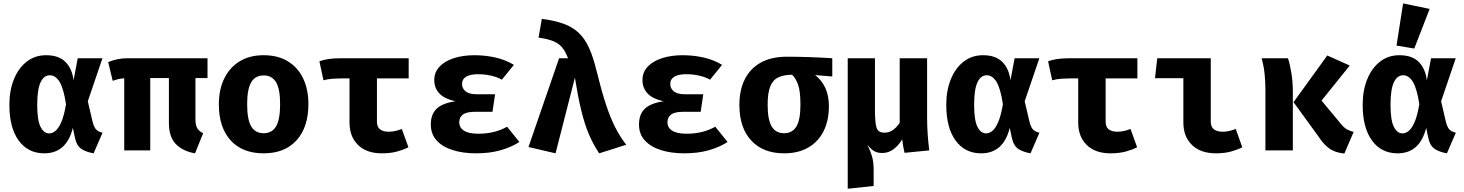

<svg xmlns="http://www.w3.org/2000/svg" viewBox="-20 -889 8655 1135"><path d="M252.3 -562.6Q327.2 -562.6 366.7 -523.1Q406.2 -483.6 414.9 -414.4L439.5 -544.6H585.6L499 -290.3L526.7 -171.8Q535.4 -135.4 549.5 -122.3Q563.6 -109.2 586.2 -104.6L533.3 17.4Q489.2 9.7 460.8 -9Q432.3 -27.7 422.1 -79L410.8 -133.3Q373.3 17.4 241.5 17.4Q145.6 17.4 90.5 -58.2Q35.4 -133.8 35.4 -269.7Q35.4 -354.4 62.3 -420.5Q89.2 -486.7 137.9 -524.6Q186.7 -562.6 252.3 -562.6ZM274.9 -444.1Q239 -444.1 219.5 -401.8Q200 -359.5 200 -269.7Q200 -177.9 219.7 -139.2Q239.5 -100.5 270.8 -100.5Q289.2 -100.5 307.4 -114.9Q325.6 -129.2 342.1 -166.7Q358.5 -204.1 370.3 -272.8Q355.9 -366.7 332.1 -405.4Q308.2 -444.1 274.9 -444.1Z M1206.7 -544.6V-427.7H1135.4V-183.6Q1135.4 -149.2 1146.2 -131Q1156.9 -112.8 1181 -101.5L1132.8 17.4Q1061.5 5.1 1020 -36.9Q978.5 -79 978.5 -162.1V-427.7H868.2V0H714.4V-426.2Q692.3 -424.6 677.7 -421Q663.1 -417.4 646.2 -411.3L619.5 -522.1Q646.7 -532.8 673.8 -538.7Q701 -544.6 732.8 -544.6Z M1538.5 -562.6Q1622.6 -562.6 1681.5 -526.7Q1740.5 -490.8 1771.8 -425.9Q1803.1 -361 1803.1 -273.8Q1803.1 -137.4 1733.3 -60Q1663.6 17.4 1538.5 17.4Q1413.3 17.4 1343.6 -59Q1273.8 -135.4 1273.8 -272.8Q1273.8 -359.5 1305.4 -424.6Q1336.9 -489.7 1396.2 -526.2Q1455.4 -562.6 1538.5 -562.6ZM1538.5 -443.1Q1488.7 -443.1 1464.9 -402.3Q1441 -361.5 1441 -272.8Q1441 -182.6 1464.9 -142.1Q1488.7 -101.5 1538.5 -101.5Q1588.2 -101.5 1612.1 -142.1Q1635.9 -182.6 1635.9 -273.8Q1635.9 -362.1 1612.1 -402.6Q1588.2 -443.1 1538.5 -443.1Z M2395.9 -544.6V-425.6H2208.2V-170.3Q2208.2 -137.9 2226.9 -124.1Q2245.6 -110.3 2277.4 -110.3Q2299 -110.3 2318.7 -115.1Q2338.5 -120 2355.4 -126.7L2394.4 -18.5Q2366.7 -4.1 2327.7 6.7Q2288.7 17.4 2236.9 17.4Q2147.2 17.4 2096.7 -31.8Q2046.2 -81 2046.2 -164.6V-425.6H1997.9Q1975.4 -425.6 1946.2 -423.6Q1916.9 -421.5 1892.3 -414.4L1868.2 -526.2Q1912.8 -544.6 1993.3 -544.6Z M2891.3 -228.2H2790.3Q2738.5 -228.2 2716.7 -212.1Q2694.9 -195.9 2694.9 -166.2Q2694.9 -134.4 2723.1 -116.4Q2751.3 -98.5 2807.7 -98.5Q2905.1 -98.5 2977.4 -140L3050.3 -49.7Q3002.1 -18.5 2938.2 -0.5Q2874.4 17.4 2794.4 17.4Q2716.4 17.4 2655.9 -1.8Q2595.4 -21 2561 -59Q2526.7 -96.9 2526.7 -152.8Q2526.7 -213.8 2561.5 -246.7Q2596.4 -279.5 2672.3 -290.3Q2606.2 -305.1 2576.7 -337.2Q2547.2 -369.2 2547.2 -415.4Q2547.2 -462.6 2578.5 -495.4Q2609.7 -528.2 2663.6 -545.4Q2717.4 -562.6 2784.6 -562.6Q2848.7 -562.6 2908.7 -549Q2968.7 -535.4 3017.9 -505.6L2946.7 -417.9Q2917.4 -434.4 2880.8 -442.3Q2844.1 -450.3 2805.6 -450.3Q2760.5 -450.3 2735.9 -435.9Q2711.3 -421.5 2711.3 -392.8Q2711.3 -366.2 2732.3 -349Q2753.3 -331.8 2797.4 -331.8H2906.7Z M3285.1 -544.6H3337.9Q3323.1 -584.1 3303.6 -607.9Q3284.1 -631.8 3251.3 -645.4Q3218.5 -659 3163.6 -666.7L3183.1 -777.4Q3259.5 -767.7 3312.6 -748.2Q3365.6 -728.7 3402.1 -693.8Q3438.5 -659 3463.1 -603.8Q3487.7 -548.7 3507.2 -467.7Q3534.9 -354.9 3561 -274.9Q3587.2 -194.9 3616.4 -137.2Q3645.6 -79.5 3682.1 -33.3L3522.1 17.4Q3486.7 -35.4 3461 -95.9Q3435.4 -156.4 3415.9 -236.9Q3396.4 -317.4 3378.5 -429.7L3264.1 17.4L3104.1 -20Z M4122.1 -228.2H4021Q3969.2 -228.2 3947.4 -212.1Q3925.6 -195.9 3925.6 -166.2Q3925.6 -134.4 3953.8 -116.4Q3982.1 -98.5 4038.5 -98.5Q4135.9 -98.5 4208.2 -140L4281 -49.7Q4232.8 -18.5 4169 -0.5Q4105.1 17.4 4025.1 17.4Q3947.2 17.4 3886.7 -1.8Q3826.2 -21 3791.8 -59Q3757.4 -96.9 3757.4 -152.8Q3757.4 -213.8 3792.3 -246.7Q3827.2 -279.5 3903.1 -290.3Q3836.9 -305.1 3807.4 -337.2Q3777.9 -369.2 3777.9 -415.4Q3777.9 -462.6 3809.2 -495.4Q3840.5 -528.2 3894.4 -545.4Q3948.2 -562.6 4015.4 -562.6Q4079.5 -562.6 4139.5 -549Q4199.5 -535.4 4248.7 -505.6L4177.4 -417.9Q4148.2 -434.4 4111.5 -442.3Q4074.9 -450.3 4036.4 -450.3Q3991.3 -450.3 3966.7 -435.9Q3942.1 -421.5 3942.1 -392.8Q3942.1 -366.2 3963.1 -349Q3984.1 -331.8 4028.2 -331.8H4137.4Z M4632.8 -553.8Q4694.4 -553.8 4767.4 -551.3Q4840.5 -548.7 4900 -544.6V-436.9L4798.5 -445.1Q4836.9 -415.9 4858.5 -370Q4880 -324.1 4880 -261Q4880 -175.9 4848.5 -113.3Q4816.9 -50.8 4757.7 -16.7Q4698.5 17.4 4615.4 17.4Q4491.3 17.4 4421 -58.2Q4350.8 -133.8 4350.8 -269.7Q4350.8 -355.4 4382.3 -419.2Q4413.8 -483.1 4476.4 -518.5Q4539 -553.8 4632.8 -553.8ZM4517.9 -269.7Q4517.9 -181 4541.8 -141.3Q4565.6 -101.5 4615.4 -101.5Q4664.1 -101.5 4687.9 -141.3Q4711.8 -181 4711.8 -269.7Q4711.8 -349.2 4697.7 -388.7Q4683.6 -428.2 4662.1 -447.2Q4613.8 -446.7 4581.8 -432.1Q4549.7 -417.4 4533.8 -379.2Q4517.9 -341 4517.9 -269.7Z M5460.5 -544.6V-193.3Q5460.5 -141 5464.1 -92.6Q5467.7 -44.1 5473.3 0L5327.2 14.4Q5323.6 -0.5 5319.7 -21Q5315.9 -41.5 5313.3 -65.1Q5291.3 -28.7 5261.8 -6.7Q5232.3 15.4 5195.9 15.4Q5167.2 15.4 5148.5 4.9Q5129.7 -5.6 5107.2 -33.8Q5125.1 2.6 5134.9 35.4Q5144.6 68.2 5144.6 117.9V210.3L4991.3 226.7V-544.6H5152.3V-234.9Q5152.3 -169.7 5160.8 -137.2Q5169.2 -104.6 5208.7 -104.6Q5235.9 -104.6 5258.5 -120.5Q5281 -136.4 5298.5 -162.6V-544.6Z M5790.8 -562.6Q5865.6 -562.6 5905.1 -523.1Q5944.6 -483.6 5953.3 -414.4L5977.9 -544.6H6124.1L6037.4 -290.3L6065.1 -171.8Q6073.8 -135.4 6087.9 -122.3Q6102.1 -109.2 6124.6 -104.6L6071.8 17.4Q6027.7 9.7 5999.2 -9Q5970.8 -27.7 5960.5 -79L5949.2 -133.3Q5911.8 17.4 5780 17.4Q5684.1 17.4 5629 -58.2Q5573.8 -133.8 5573.8 -269.7Q5573.8 -354.4 5600.8 -420.5Q5627.7 -486.7 5676.4 -524.6Q5725.1 -562.6 5790.8 -562.6ZM5813.3 -444.1Q5777.4 -444.1 5757.9 -401.8Q5738.5 -359.5 5738.5 -269.7Q5738.5 -177.9 5758.2 -139.2Q5777.9 -100.5 5809.2 -100.5Q5827.7 -100.5 5845.9 -114.9Q5864.1 -129.2 5880.5 -166.7Q5896.9 -204.1 5908.7 -272.8Q5894.4 -366.7 5870.5 -405.4Q5846.7 -444.1 5813.3 -444.1Z M6703.6 -544.6V-425.6H6515.9V-170.3Q6515.9 -137.9 6534.6 -124.1Q6553.3 -110.3 6585.1 -110.3Q6606.7 -110.3 6626.4 -115.1Q6646.2 -120 6663.1 -126.7L6702.1 -18.5Q6674.4 -4.1 6635.4 6.7Q6596.4 17.4 6544.6 17.4Q6454.9 17.4 6404.4 -31.8Q6353.8 -81 6353.8 -164.6V-425.6H6305.6Q6283.1 -425.6 6253.8 -423.6Q6224.6 -421.5 6200 -414.4L6175.9 -526.2Q6220.5 -544.6 6301 -544.6Z M6975.4 -426.7H6807.7L6821 -544.6H7137.4V-170.3Q7137.4 -137.9 7156.4 -124.1Q7175.4 -110.3 7207.7 -110.3Q7228.7 -110.3 7248.2 -115.1Q7267.7 -120 7285.1 -126.7L7323.6 -18.5Q7296.4 -4.1 7257.4 6.7Q7218.5 17.4 7166.7 17.4Q7077.9 17.4 7026.7 -31.8Q6975.4 -81 6975.4 -164.6Z M7826.2 -561 7959 -501.5 7792.3 -294.4 7905.1 -158.5Q7924.6 -134.4 7942.3 -124.4Q7960 -114.4 7982.1 -109.2L7927.2 18.5Q7890.3 14.9 7863.1 2.8Q7835.9 -9.2 7812.8 -33.1Q7789.7 -56.9 7764.1 -95.9L7626.7 -285.1ZM7593.8 -544.6Q7605.1 -511.3 7613.8 -458.5Q7622.6 -405.6 7622.6 -345.1V0H7460.5V-356.9Q7460.5 -402.6 7455.9 -449.7Q7451.3 -496.9 7437.9 -544.6Z M8252.3 -562.6Q8327.2 -562.6 8366.7 -523.1Q8406.2 -483.6 8414.9 -414.4L8439.5 -544.6H8585.6L8499 -290.3L8526.7 -171.8Q8535.4 -135.4 8549.5 -122.3Q8563.6 -109.2 8586.2 -104.6L8533.3 17.4Q8489.2 9.7 8460.8 -9Q8432.3 -27.7 8422.1 -79L8410.8 -133.3Q8373.3 17.4 8241.5 17.4Q8145.6 17.4 8090.5 -58.2Q8035.4 -133.8 8035.4 -269.7Q8035.4 -354.4 8062.3 -420.5Q8089.2 -486.7 8137.9 -524.6Q8186.7 -562.6 8252.3 -562.6ZM8274.9 -444.1Q8239 -444.1 8219.5 -401.8Q8200 -359.5 8200 -269.7Q8200 -177.9 8219.7 -139.2Q8239.5 -100.5 8270.8 -100.5Q8289.2 -100.5 8307.4 -114.9Q8325.6 -129.2 8342.1 -166.7Q8358.5 -204.1 8370.3 -272.8Q8355.9 -366.7 8332.1 -405.4Q8308.2 -444.1 8274.9 -444.1ZM8274.4 -868.7 8431.3 -836.4 8340.5 -602.1 8235.4 -619.5Z"/></svg>

Font: FiraCode Nerd Font
Style: Bold
Weight: 700
Designer: Carrois Corporate, Edenspiekermann AG, Nikita Prokopov
Foundry: Carrois Corporate, Edenspiekermann AG, Nikita Prokopov
Version: Version 6.002;Nerd Fonts 2.1.0